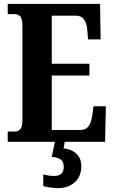

<svg xmlns="http://www.w3.org/2000/svg" viewBox="-20 -734 590 994"><path d="M20 0H524L528 -184H464L458 -138Q454 -105 440 -83Q426 -61 396 -61H248V-343H443V-404H248V-653H373Q427 -653 432 -576L436 -530H501L498 -714H20V-661H55Q71 -661 83.5 -650.5Q96 -640 96 -600V-109Q96 -53 57 -53H20ZM280 240Q333 240 367 209.5Q401 179 401 126Q401 86 375.5 62Q350 38 309 34L317 -9H266L248 78Q275 80 292.5 90.5Q310 101 310 130Q310 177 260 177Q234 177 204 169V229Q218 234 242 237Q266 240 280 240Z"/></svg>

Font: Noto Serif ExtraCondensed Extra
Style: Regular
Weight: 800
Width: 3
Designer: Monotype Design Team
Foundry: Monotype Imaging Inc.
Version: Version 1.002